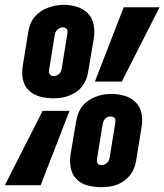

<svg xmlns="http://www.w3.org/2000/svg" viewBox="-35 -765 679 793"><path d="M184 -359Q156 -359 129 -366.5Q102 -374 83.5 -392Q65 -410 59.5 -437.5Q54 -465 59 -493L82 -635Q85 -651 91 -666.5Q97 -682 108 -695Q119 -708 133.5 -718Q148 -728 164 -733.5Q180 -739 196 -742Q212 -745 228 -745Q256 -745 282.5 -737Q309 -729 327.5 -710.5Q346 -692 351.5 -664.5Q357 -637 353 -610L329 -468Q327 -452 320.5 -436.5Q314 -421 303.5 -407.5Q293 -394 278.5 -384.5Q264 -375 248 -369Q232 -363 216 -361Q200 -359 184 -359ZM357 -428 476 -735H624L468 -428ZM186 -451Q192 -451 198 -453Q204 -455 209 -459.5Q214 -464 216.5 -470Q219 -476 220 -483L243 -624Q244 -629 244 -634.5Q244 -640 241.5 -644Q239 -648 234.5 -650Q230 -652 225 -652Q219 -652 213 -649.5Q207 -647 202 -642.5Q197 -638 194.5 -632Q192 -626 191 -620L168 -478Q167 -473 167.5 -468Q168 -463 170 -459Q172 -455 176.5 -453Q181 -451 186 -451ZM382 8Q354 8 327 1Q300 -6 281.5 -24.5Q263 -43 257.5 -70Q252 -97 256 -125L280 -267Q283 -283 289 -298.5Q295 -314 306 -327.5Q317 -341 331.5 -350.5Q346 -360 361.5 -366Q377 -372 393 -374.5Q409 -377 426 -377Q454 -377 480.5 -369Q507 -361 525.5 -342.5Q544 -324 549.5 -297Q555 -270 550 -242L527 -100Q524 -84 518 -68.5Q512 -53 501 -40Q490 -27 476 -17Q462 -7 446 -1.5Q430 4 414 6Q398 8 382 8ZM-15 0 141 -307H252L133 0ZM383 -83Q390 -83 396 -85.5Q402 -88 407 -92.5Q412 -97 414.5 -103Q417 -109 418 -115L441 -257Q442 -262 442 -267Q442 -272 439.5 -276Q437 -280 432.5 -282Q428 -284 423 -284Q417 -284 410.5 -282Q404 -280 399.5 -275Q395 -270 392.5 -264Q390 -258 389 -252L366 -111Q365 -106 365 -101Q365 -96 367.5 -91.5Q370 -87 374 -85Q378 -83 383 -83Z"/></svg>

Font: Iosevka Etoile Heavy Oblique
Style: Regular
Weight: 900
Italic angle: -9°
Designer: Belleve Invis
Foundry: Belleve Invis
Version: Version 15.5.2; ttfautohint (v1.8.4)